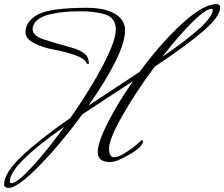

<svg xmlns="http://www.w3.org/2000/svg" viewBox="-57 -769 1092 935"><path d="M1015 -732Q1015 -688 932 -617Q849 -546 696 -444Q603 -319 538.5 -205Q474 -91 474 -47Q474 -3 499 -3Q517 -3 548.5 -22Q580 -41 602 -60L624 -79Q630 -86 635 -86Q640 -86 640 -82Q640 -56 576 -18Q512 20 480 20Q419 20 419 -27.5Q419 -75 467 -170Q515 -265 591 -374Q426 -267 344 -212Q238 -67 133 39.5Q28 146 -14 146Q-37 146 -37 129Q-37 73 48.5 -8Q134 -89 286 -195Q380 -329 443.5 -449.5Q507 -570 507 -625Q507 -688 444 -702Q395 -714 341.5 -714Q288 -714 256.5 -711Q225 -708 187 -699.5Q149 -691 125.5 -672Q102 -653 102 -626Q102 -595 156.5 -577Q211 -559 278.5 -541Q346 -523 365 -497Q373 -488 376 -464Q376 -457 371.5 -457Q367 -457 363 -464Q354 -485 305.5 -501.5Q257 -518 204.5 -527.5Q152 -537 109.5 -558.5Q67 -580 67 -612Q67 -644 88 -667.5Q109 -691 137.5 -703Q166 -715 210 -722Q276 -731 364.5 -731Q453 -731 502.5 -702Q552 -673 552 -621Q552 -510 374 -255Q422 -287 510 -344.5Q598 -402 623 -419Q726 -559 829.5 -654Q933 -749 997 -749Q1015 -749 1015 -732ZM-2 123Q26 123 98.5 44.5Q171 -34 256 -152Q-9 34 -9 114Q-9 123 -2 123ZM973 -726Q945 -726 879 -660.5Q813 -595 733 -492Q979 -660 979 -720Q979 -726 973 -726Z"/></svg>

Font: Mrs Saint Delafield
Style: Regular
Weight: 400
Designer: Alejandro Paul
Foundry: Alejandro Paul
Version: Version 1.001